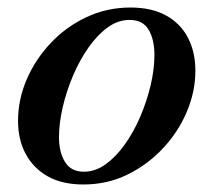

<svg xmlns="http://www.w3.org/2000/svg" viewBox="-20 -477 568 511"><path d="M202 14Q145 14 106.5 -8Q68 -30 48 -68Q28 -106 28 -155Q28 -212 51 -265.5Q74 -319 115 -362.5Q156 -406 210.5 -431.5Q265 -457 327 -457Q384 -457 422.5 -435.5Q461 -414 480.5 -376Q500 -338 500 -289Q500 -233 477 -179Q454 -125 413 -81.5Q372 -38 318.5 -12Q265 14 202 14ZM203 -20Q234 -20 261.5 -40Q289 -60 312.5 -93Q336 -126 353.5 -167Q371 -208 381 -250.5Q391 -293 391 -331Q391 -372 375.5 -398Q360 -424 325 -424Q294 -424 266.5 -404Q239 -384 215.5 -350.5Q192 -317 174.5 -276Q157 -235 147 -192Q137 -149 137 -112Q137 -72 153 -46Q169 -20 203 -20Z"/></svg>

Font: Baskervville SemiBold
Style: Italic
Weight: 600
Italic angle: -18°
Version: Version 1.100